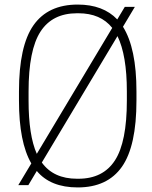

<svg xmlns="http://www.w3.org/2000/svg" viewBox="-20 -810 666 840"><path d="M63 -410Q63 -609 126.5 -699.5Q190 -790 320 -790Q431 -790 493 -725L526 -780H570L518 -693Q577 -599 577 -410V-370Q577 -171 513.5 -80.5Q450 10 320 10Q201 10 141 -62L104 0H60L117 -95Q63 -188 63 -370ZM535 -410Q535 -568 494 -652L163 -99Q214 -28 317 -28H323Q431 -28 483 -108.5Q535 -189 535 -370ZM105 -370Q105 -218 141 -137L471 -688Q420 -752 323 -752H317Q209 -752 157 -671.5Q105 -591 105 -410Z"/></svg>

Font: Cooper Hewitt
Style: Light
Weight: 703
Designer: Village Type and Design LLC
Foundry: Cooper Hewitt Smithsonian Design Museum
Version: 1.000